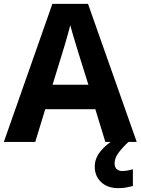

<svg xmlns="http://www.w3.org/2000/svg" viewBox="-20 -737 730 997"><path d="M527 0 475 -170H215L163 0H0L252 -717H437L690 0ZM387 -463Q382 -480 374 -506Q366 -532 358 -559Q350 -586 345 -606Q340 -586 331.5 -556.5Q323 -527 315.5 -500.5Q308 -474 304 -463L253 -297H439ZM575 111Q575 131 586 141Q597 151 614 151Q630 151 645 148Q660 145 670 142V229Q654 233 636 236.5Q618 240 594 240Q538 240 505 208.5Q472 177 472 128Q472 84 504 46Q536 8 582 -17L647 0Q613 32 594 58.5Q575 85 575 111Z"/></svg>

Font: Noto Sans Sinhala UI
Style: Bold
Weight: 700
Designer: Jelle Bosma - Monotype Design Team
Foundry: Monotype Imaging Inc.
Version: Version 2.006; ttfautohint (v1.8.4.7-5d5b)